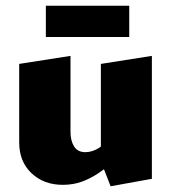

<svg xmlns="http://www.w3.org/2000/svg" viewBox="-20 -636 598 670"><path d="M199 9Q133 9 90 -31.5Q47 -72 47 -139V-413L226 -441V-176Q226 -145 238.5 -125Q251 -105 278 -105Q290 -105 302.5 -109Q315 -113 326.5 -120.5Q338 -128 346 -138L385 -78Q355 -53 325.5 -33Q296 -13 265.5 -2Q235 9 199 9ZM366 14 332 -73V-413L510 -441V-12ZM140 -507V-616H431V-507Z"/></svg>

Font: Ysabeau Office Black
Style: Regular
Weight: 900
Designer: Christian Thalmann (Catharsis Fonts)
Version: Version 2.001;gftools[0.9.30]; featfreeze: tnum,lnum,ss02